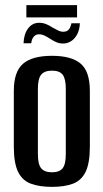

<svg xmlns="http://www.w3.org/2000/svg" viewBox="-20 -722 404 750"><path d="M183 8Q134 8 100.5 -4.5Q67 -17 50.5 -51Q34 -85 34 -149V-367Q34 -442 70 -473Q106 -504 183 -504Q259 -504 295 -473.5Q331 -443 331 -367V-149Q331 -85 314.5 -51Q298 -17 265 -4.5Q232 8 183 8ZM183 -49Q212 -49 224.5 -64.5Q237 -80 237 -120V-375Q237 -414 225 -430Q213 -446 183 -446Q154 -446 141 -430.5Q128 -415 128 -375V-120Q128 -80 141 -64.5Q154 -49 183 -49ZM227 -552Q212 -552 200.5 -557Q189 -562 175 -571Q166 -577 155 -582.5Q144 -588 132 -588Q120 -588 112 -579Q104 -570 102 -553H72Q73 -588 89.5 -610.5Q106 -633 133 -633Q148 -633 161 -627.5Q174 -622 186 -614Q197 -608 207 -603Q217 -598 227 -598Q242 -598 249 -607Q256 -616 259 -631H292Q291 -606 281.5 -588Q272 -570 257.5 -561Q243 -552 227 -552ZM83 -654V-702H281V-654Z"/></svg>

Font: Alumni Sans SemiBold
Style: Regular
Weight: 600
Designer: Robert E. Leuschke
Foundry: Robert E. Leuschke
Version: Version 1.018